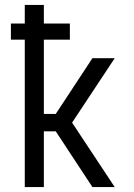

<svg xmlns="http://www.w3.org/2000/svg" viewBox="-20 -755 540 775"><path d="M80 0V-595H24V-660H80V-735H157V-660H262V-595H157V-295H205L353 -520H443L271 -260L443 0H353L205 -225H157V0Z"/></svg>

Font: Iosevka Algr
Style: Regular
Weight: 400
Monospace: yes
Designer: Belleve Invis
Foundry: Belleve Invis
Version: Version 26.0.2; ttfautohint (v1.8.3)